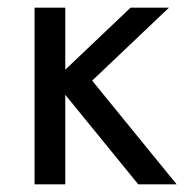

<svg xmlns="http://www.w3.org/2000/svg" viewBox="-20 -480 480 500"><path d="M70 -460V0H150V-460ZM320 -460 120 -270 340 0H440L220 -270L420 -460Z"/></svg>

Font: Jost* Book
Style: Regular
Weight: 400
Version: Version 3.000